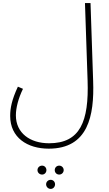

<svg xmlns="http://www.w3.org/2000/svg" viewBox="-20 -734 706 1245"><path d="M46 18C46 158 157 230 296 230C552 230 592 16 584 -208L567 -714H531L548 -212C557 54 500 195 298 195C175 195 83 129 83 14C83 -35 99 -96 129 -158L96 -172C56 -86 46 -32 46 18ZM364 398C380 398 393 385 393 369C393 353 380 340 364 340C347 340 335 353 335 369C335 385 347 398 364 398ZM253 398C269 398 281 385 281 369C281 353 269 340 253 340C236 340 223 353 223 369C223 385 236 398 253 398ZM309 491C325 491 337 477 337 461C337 445 325 432 309 432C292 432 279 445 279 461C279 477 292 491 309 491Z"/></svg>

Font: Noto Sans Arabic ExtLt
Style: Regular
Weight: 200
Designer: Monotype Design Team, Nadine Chahine, Nizar Qandah and Khaled Hosny
Foundry: Monotype Imaging Inc.
Version: Version 2.012